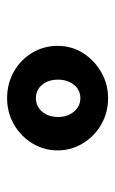

<svg xmlns="http://www.w3.org/2000/svg" viewBox="88 -794 324 540"><g transform="rotate(90 250.0 -524.0)"><path d="M256 -382Q215 -382 181.5 -401Q148 -420 128.5 -452.5Q109 -485 109 -524Q109 -564 129.5 -596Q150 -628 183.5 -647Q217 -666 256 -666Q297 -666 330.5 -646.5Q364 -627 383.5 -594.5Q403 -562 403 -524Q403 -486 383.5 -453.5Q364 -421 330.5 -401.5Q297 -382 256 -382ZM256 -463Q279 -463 294 -480.5Q309 -498 309 -525Q309 -552 294 -570Q279 -588 256 -588Q233 -588 218.5 -570Q204 -552 204 -525Q204 -498 218.5 -480.5Q233 -463 256 -463Z"/></g></svg>

Font: Inconsolata
Style: Bold
Weight: 700
Monospace: yes
Designer: Raph Levien, Cyreal, Brenton Simpson
Foundry: Raph Levien, Cyreal, Google
Version: Version 3.100; ttfautohint (v1.8.4.7-5d5b)